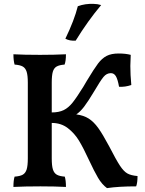

<svg xmlns="http://www.w3.org/2000/svg" viewBox="-20 -958 746 987"><path d="M687 -53Q687 -19 680 0Q591 0 530 9Q504 -10 484 -44Q464 -78 438 -134Q409 -197 386 -235Q363 -273 328.5 -299.5Q294 -326 246 -326V-144Q246 -106 252 -87Q258 -68 272 -60Q286 -52 313 -50Q319 -31 319 3Q264 0 188 0Q105 0 49 3Q49 -31 55 -50Q83 -52 97 -60Q111 -68 117 -87Q123 -106 123 -144V-533Q123 -570 117 -589Q111 -608 97 -616Q83 -624 55 -626Q49 -647 49 -679Q103 -676 186 -676Q259 -676 319 -679Q319 -644 312 -626Q285 -624 271 -616Q257 -608 251.5 -589Q246 -570 246 -533V-380Q283 -380 307.5 -392Q332 -404 353.5 -431Q375 -458 409 -513L426 -542Q464 -605 484 -631.5Q504 -658 528 -670.5Q552 -683 590 -683Q626 -683 652 -676Q650 -640 650 -619Q650 -573 655 -521Q623 -510 592 -512Q585 -551 575.5 -566.5Q566 -582 550 -582Q528 -582 512 -562.5Q496 -543 465 -490Q432 -435 412 -409Q392 -383 372 -370Q410 -365 436 -348.5Q462 -332 485 -300Q508 -268 540 -208Q577 -136 596.5 -106.5Q616 -77 634.5 -66.5Q653 -56 687 -53ZM316 -759Q362 -854 380 -926Q418 -940 462 -938Q480 -938 500 -932Q431 -850 369 -749Q338 -747 316 -759Z"/></svg>

Font: Vollkorn SC SemiBold
Style: Regular
Weight: 600
Designer: Friedrich Althausen
Foundry: Friedrich Althausen
Version: Version 4.015